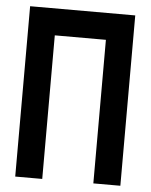

<svg xmlns="http://www.w3.org/2000/svg" viewBox="-51 -743 617 786"><g transform="rotate(5 257.5 -350.0)"><path d="M362 0H473V-700H41V0H152V-590H362Z"/></g></svg>

Font: Advent Pro
Style: Bold
Weight: 700
Designer: VivaRado, Andreas Kalpakidis
Foundry: VivaRado, Andreas Kalpakidis
Version: Version 3.000